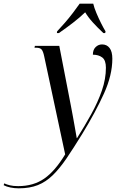

<svg xmlns="http://www.w3.org/2000/svg" viewBox="-161 -786 649 1046"><path d="M-59 240Q-82 240 -104 235.5Q-126 231 -141 223L-138 213Q-125 219 -107 223.5Q-89 228 -62 228Q21 228 80 187Q139 146 194 55L80 -478Q74 -507 65.5 -516.5Q57 -526 36 -526H27L29 -536H162L225 -211Q230 -187 236 -152.5Q242 -118 248 -85.5Q254 -53 257 -34H259Q300 -99 336 -164Q372 -229 394 -292.5Q416 -356 416 -417Q416 -458 396 -473Q376 -488 345 -488Q345 -515 360 -529.5Q375 -544 395 -544Q421 -544 436 -524.5Q451 -505 451 -466Q451 -377 405.5 -276.5Q360 -176 288 -58Q240 20 202 76Q164 132 126.5 168.5Q89 205 45 222.5Q1 240 -59 240ZM150 -615Q169 -635 192 -661.5Q215 -688 236 -715.5Q257 -743 273 -766H347Q352 -744 364 -715.5Q376 -687 389.5 -660Q403 -633 414 -615L412 -606H402Q370 -636 345 -663.5Q320 -691 303 -719Q273 -690 236 -661.5Q199 -633 160 -606H149Z"/></svg>

Font: Noto Serif Display Condensed
Style: Italic
Weight: 400
Width: 3
Italic angle: -12°
Designer: Monotype Design Team
Foundry: Monotype Imaging Inc.
Version: Version 2.009